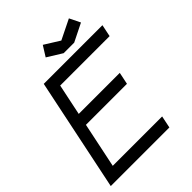

<svg xmlns="http://www.w3.org/2000/svg" viewBox="-236 -972 1097 1097"><g transform="rotate(-45 312.5 -423.5)"><path d="M155.3 -347.7 98.1 -73.7H497.1L481.9 0H8.3L150.4 -683.6H624.5L609.4 -610.4H210L170.4 -420.9H502L486.8 -347.7ZM396.5 -787.6 516.6 -846.7 548.8 -781.2 439.9 -727.1H355L265.1 -782.7L304.2 -845.2Z"/></g></svg>

Font: Anka/Coder
Style: Italic
Weight: 400
Italic angle: -12°
Monospace: yes
Version: Version 001.100